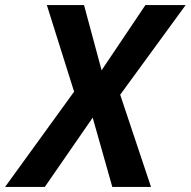

<svg xmlns="http://www.w3.org/2000/svg" viewBox="-74 -734 749 754"><path d="M217 -374 110 -714H256L325 -458L497 -714H655L398 -362L519 0H367L290 -272L102 0H-54Z"/></svg>

Font: Noto Sans Display
Style: Bold Italic
Weight: 700
Italic angle: -12°
Designer: Monotype Design team
Foundry: Monotype Imaging Inc.
Version: Version 1.000